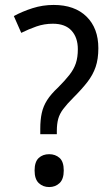

<svg xmlns="http://www.w3.org/2000/svg" viewBox="-20 -796 450 777"><path d="M197 -776Q282 -776 330 -729Q378 -682 378 -601Q378 -557 367 -525Q356 -493 334 -464.5Q312 -436 278 -402Q251 -375 236 -355Q221 -335 215.5 -314.5Q210 -294 210 -266V-253H143V-275Q143 -311 149 -338.5Q155 -366 170.5 -390.5Q186 -415 215 -442Q243 -470 261 -493Q279 -516 287 -540Q295 -564 295 -597Q295 -644 269.5 -672Q244 -700 194 -700Q159 -700 127.5 -689Q96 -678 66 -663L36 -731Q71 -750 112 -763Q153 -776 197 -776ZM179 -39Q154 -39 137 -55Q120 -71 120 -106Q120 -141 136.5 -156.5Q153 -172 179 -172Q204 -172 221 -157Q238 -142 238 -106Q238 -71 221 -55Q204 -39 179 -39Z"/></svg>

Font: Noto Sans Tamil UI SemiCondensed
Style: Regular
Weight: 400
Width: 4
Designer: Jelle Bosma - Monotype Design Team
Foundry: Monotype Imaging Inc.
Version: Version 2.004; ttfautohint (v1.8.4.7-5d5b)